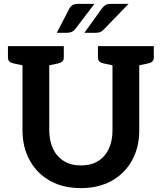

<svg xmlns="http://www.w3.org/2000/svg" viewBox="-20 -962 834 990"><path d="M397 8Q305 8 237.5 -30Q170 -68 133 -135.5Q96 -203 96 -290V-724H234V-291Q234 -237 253 -196Q272 -155 308.5 -132Q345 -109 397 -109Q450 -109 486 -131.5Q522 -154 541 -194.5Q560 -235 560 -290V-724H698V-290Q698 -201 660 -133.5Q622 -66 554.5 -29Q487 8 397 8ZM120 -724 107 -623 50 -635Q36 -638 28.5 -645Q21 -652 21 -666V-724ZM309 -724V-666Q309 -652 301 -645Q293 -638 280 -635L222 -623L210 -724ZM584 -724 571 -623 514 -635Q500 -638 492.5 -645Q485 -652 485 -666V-724ZM773 -724V-666Q773 -652 765.5 -645Q758 -638 744 -635L687 -623L674 -724ZM384 -942H467L367 -811Q353 -793 325 -793H273L336 -915Q343 -929 353.5 -935.5Q364 -942 384 -942ZM552 -942H643L516 -811Q507 -801 498 -797Q489 -793 475 -793H415L503 -915Q513 -929 523 -935.5Q533 -942 552 -942Z"/></svg>

Font: Aleo
Style: Bold
Weight: 700
Designer: Alessio Laiso
Foundry: Alessio Laiso
Version: Version 2.001;gftools[0.9.29]